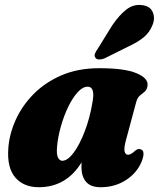

<svg xmlns="http://www.w3.org/2000/svg" viewBox="-20 -752 649 784"><path d="M494 -178.5Q485.5 -147 488.8 -133.5Q492 -120 503 -120Q514.5 -120 532.5 -137Q544.5 -146.5 554 -142.5Q575.5 -136.5 558.5 -92.5Q539 -45.5 494 -16.5Q449 12.5 390.5 12.5Q350 12.5 331.2 -9.8Q312.5 -32 312.5 -70Q312.5 -79 313 -89Q250.5 12.5 138.5 12.5Q76.5 12.5 42.2 -27.5Q8 -67.5 14 -147Q18 -204.5 44 -262.2Q70 -320 117 -367.8Q164 -415.5 231.2 -444.5Q298.5 -473.5 385.5 -473.5Q489 -473.5 537.5 -453Q586 -432.5 582.5 -403Q580.5 -386 571.2 -378.2Q562 -370.5 551.8 -362.2Q541.5 -354 536.5 -336.5ZM213 -154Q210 -121 217 -108.2Q224 -95.5 234 -95.5Q256 -95.5 280.5 -128.2Q305 -161 326 -215.5Q347 -270 358 -336.5Q369 -398 338 -398Q317.5 -398 296.8 -375Q276 -352 258.2 -315Q240.5 -278 228.5 -235.5Q216.5 -193 213 -154ZM438 -648Q465.5 -689 495.2 -712.5Q525 -736 560.5 -731Q593.5 -727 603.8 -702.2Q614 -677.5 603 -650.5Q591.5 -620.5 567.8 -600.5Q544 -580.5 504 -562L406.5 -513.5Q395 -509 384.5 -509.2Q374 -509.5 369.5 -516.5Q364 -524.5 368 -533.8Q372 -543 379.5 -553.5Z"/></svg>

Font: Fraunces 72pt Soft Black
Style: Italic
Weight: 900
Italic angle: -16°
Version: Version 1.000;[b76b70a41]